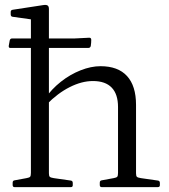

<svg xmlns="http://www.w3.org/2000/svg" viewBox="-20 -769 694 789"><path d="M107 0V-571H181V0ZM465 -329Q465 -382 439 -409Q413 -436 362 -436Q316 -436 266.5 -411Q217 -386 172 -340L165 -364Q192 -403 230 -433Q268 -463 311 -480Q354 -497 393 -497Q465 -497 502 -456.5Q539 -416 539 -338V0H465ZM40 0Q32 0 32 -9V-18Q32 -27 40 -28L89 -37Q101 -39 104 -43Q107 -47 107 -59V-180H181V-57Q181 -46 184.5 -42.5Q188 -39 201 -37L271 -27Q279 -26 279 -17V-8Q279 0 271 0ZM107 -571V-716L125 -687L32 -700Q24 -701 24 -710V-720Q24 -728 33 -729L157 -748Q170 -750 175.5 -746.5Q181 -743 181 -732V-571ZM398 0Q390 0 390 -9V-18Q390 -27 398 -28L447 -37Q459 -39 462 -43Q465 -47 465 -59V-180H539V-57Q539 -46 542.5 -42.5Q546 -39 559 -37L629 -27Q637 -26 637 -17V-8Q637 0 628 0ZM22 -572Q15 -572 16 -581L20 -603Q22 -611 30 -611H287L347 -614Q355 -614 355 -605Q355 -599 354.5 -593Q354 -587 353 -580Q351 -572 343 -572Z"/></svg>

Font: Hahmlet Light
Style: Regular
Weight: 300
Designer: Minjoo Ham & Mark Frömberg
Foundry: hypertype
Version: Version 1.002